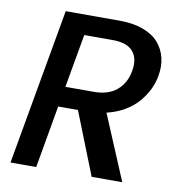

<svg xmlns="http://www.w3.org/2000/svg" viewBox="-79 -768 789 841"><g transform="rotate(10 316.0 -347.5)"><path d="M478 -486.8Q488.3 -542.5 461.7 -574.2Q435.1 -606 370.1 -606H244.1L202.1 -368.2H328.1Q392.6 -368.2 430.4 -400.1Q468.3 -432.1 478 -486.8ZM146 -694.8H386.2Q446.3 -694.8 491 -678.2Q535.6 -661.6 560.3 -632.8Q585 -604 594 -566.9Q603 -529.8 595.2 -486.8Q589.8 -455.1 575.4 -425.3Q561 -395.5 537.8 -368.2Q514.6 -340.8 478.8 -319.6Q442.9 -298.3 398.9 -288.1L520 0H383.8L273.9 -277.8H186L137.2 0H22.9Z"/></g></svg>

Font: SVN-Poppins Medium
Style: Italic
Weight: 500
Italic angle: -10°
Designer: Ninad Kale (Devanagari), Jonny Pinhorn (Latin)
Foundry: Indian Type Foundry
Version: Version 3.002 2017